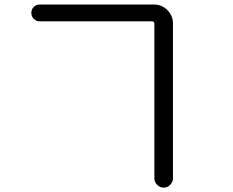

<svg xmlns="http://www.w3.org/2000/svg" viewBox="-20 -777 1040 858"><path d="M158.2 -681.6Q142.6 -681.6 131.3 -692.4Q120.1 -703.1 120.1 -719.2Q120.1 -735.4 130.9 -746.1Q141.6 -756.8 158.2 -756.8H668Q703.1 -756.8 728 -731.9Q752.9 -707 752.9 -671.9V19.5Q752.9 36.1 740.7 48.8Q728.5 61.5 711.9 61.5Q695.3 61.5 682.6 49.3Q669.9 37.1 669.9 19.5V-669.9Q669.9 -681.6 659.2 -681.6Z"/></svg>

Font: Rounded-X Mgen+ 1mn regular
Style: Regular
Weight: 400
Designer: [Source Han Sans]
Ryoko NISHIZUKA  (kana & ideographs); Paul D. Hunt (Latin, Greek & Cyrillic); Wenlong ZHANG  (bopomofo
Version: Version 1.059.20150602